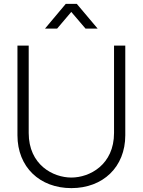

<svg xmlns="http://www.w3.org/2000/svg" viewBox="-20 -955 736 990"><path d="M376 -935H319L212 -807.5H274.5L347.5 -893.5L421 -807.5H483.5ZM348 15C510.5 15 626 -93.5 626 -257.5V-720H568V-269.5C568 -105.5 442.5 -39.5 348 -39.5C253.5 -39.5 128 -105 128 -269.5V-720H70V-257.5C70 -93 185.5 15 348 15Z"/></svg>

Font: Hauora Light
Style: Regular
Weight: 300
Designer: Wayne Shih
Foundry: WCYS
Version: Version 1.001;hotconv 1.0.109;makeotfexe 2.5.65596